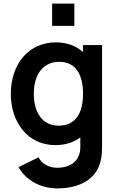

<svg xmlns="http://www.w3.org/2000/svg" viewBox="-20 -790 656 1065"><path d="M297 255C419 255 514 206.5 538.5 102C544 78 546 54 546 26V-540H440.5V-501C402.5 -535.5 352.5 -555 291 -555C138 -555 40 -434 40 -270C40 -108 137 15 286.5 15C342.5 15 389 -0.5 425.5 -27.5V24C427 101 372.5 140.5 297.5 140.5C255 140.5 213.5 121.5 193.5 82.5L82.5 137.5C124.5 211 207 255 297 255ZM167.5 -270C167.5 -368 212 -447 309 -447C401 -447 440.5 -375.5 440.5 -270C440.5 -165.5 402 -93 305 -93C211 -93 167.5 -171 167.5 -270ZM269 -646.5H392.5V-770H269Z"/></svg>

Font: Manrope
Style: Bold
Weight: 700
Designer: Mikhail Sharanda
Foundry: Mikhail Sharanda
Version: Version 4.505;FEAKit 1.0